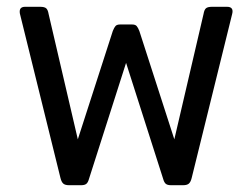

<svg xmlns="http://www.w3.org/2000/svg" viewBox="-20 -545 741 565"><path d="M158 -21 39 -503Q38 -506 38 -511Q38 -525 54 -525H98Q111 -525 116 -520.5Q121 -516 123 -504L209 -135L312 -454Q316 -464 320 -468.5Q324 -473 334 -473H368Q378 -473 382 -468.5Q386 -464 390 -454L493 -135L579 -504Q581 -516 586 -520.5Q591 -525 604 -525H648Q669 -525 663 -503L544 -21Q541 -9 535.5 -4.5Q530 0 519 0H483Q473 0 468 -4Q463 -8 460 -19L351 -360L242 -19Q239 -8 234 -4Q229 0 219 0H183Q172 0 166.5 -4.5Q161 -9 158 -21Z"/></svg>

Font: Mitr Light
Style: Regular
Weight: 300
Designer: Thanarat Vachiruckul
Foundry: Cadson Demak
Version: Version 1.002